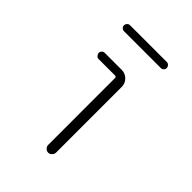

<svg xmlns="http://www.w3.org/2000/svg" viewBox="-201 -798 902 902"><g transform="rotate(45 250.0 -347.5)"><path d="M127.9 -655.3Q120.1 -655.3 114.3 -661.1Q108.4 -667 108.4 -674.8Q108.4 -682.6 114.3 -689Q120.1 -695.3 127.9 -695.3H373Q380.9 -695.3 386.7 -689Q392.6 -682.6 392.6 -674.8Q392.6 -667 386.7 -661.1Q380.9 -655.3 373 -655.3ZM253.9 -26.4V-469.7Q253.9 -478.5 245.1 -478.5H135.7Q127.9 -478.5 122.1 -485.4Q116.2 -492.2 116.2 -500Q116.2 -507.8 122.1 -513.7Q127.9 -519.5 135.7 -519.5H249Q272.5 -519.5 289.1 -502.9Q305.7 -486.3 305.7 -462.9V-26.4Q305.7 -16.6 297.9 -8.3Q290 0 279.8 0Q269.5 0 261.7 -7.8Q253.9 -15.6 253.9 -26.4Z"/></g></svg>

Font: Rounded-X Mgen+ 1mn light
Style: Regular
Weight: 200
Designer: [Source Han Sans]
Ryoko NISHIZUKA  (kana & ideographs); Paul D. Hunt (Latin, Greek & Cyrillic); Wenlong ZHANG  (bopomofo
Version: Version 1.059.20150602